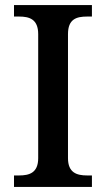

<svg xmlns="http://www.w3.org/2000/svg" viewBox="-20 -734 416 754"><path d="M35 0H341V-45H322C281 -45 247 -56 247 -113V-600C247 -659 280 -669 322 -669H341V-714H35V-669H55C95 -669 130 -659 130 -600V-113C130 -55 95 -45 55 -45H35Z"/></svg>

Font: Noto Serif Gurmukhi Medium
Style: Regular
Weight: 500
Designer: Vaibhav Singh and the Monotype Design Team
Foundry: Monotype Imaging Inc.
Version: Version 2.004